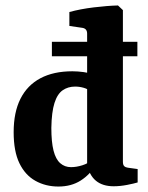

<svg xmlns="http://www.w3.org/2000/svg" viewBox="-20 -675 543 703"><path d="M170 -522H483V-469H170ZM194 8Q147 8 109.5 -13Q72 -34 51 -77.5Q30 -121 30 -191Q30 -264 55 -313.5Q80 -363 128 -388.5Q176 -414 245 -414Q265 -414 286.5 -411Q308 -408 320 -403L310 -341Q302 -349 286.5 -353.5Q271 -358 255 -358Q229 -358 209.5 -344.5Q190 -331 179.5 -298Q169 -265 168 -207Q168 -155 176 -123.5Q184 -92 200.5 -77.5Q217 -63 240 -63Q260 -63 282 -70Q304 -77 317 -90L331 -72Q310 -36 275.5 -14Q241 8 194 8ZM430 -638V-83Q430 -71 435 -66.5Q440 -62 448 -61L484 -56V-7Q471 -3 445.5 2Q420 7 396 7Q356 7 331.5 -13Q307 -33 299 -73V-552Q299 -570 282 -573L234 -580V-631Q274 -642 323.5 -648Q373 -654 412 -655Z"/></svg>

Font: Rasa
Style: Regular
Weight: 400
Designer: Anna Giedrys (Yrsa+Rasa design), David Brezina (Yrsa art-direction, Rasa art-direction, design)
Foundry: Rosetta Type Foundry
Version: Version 2.004